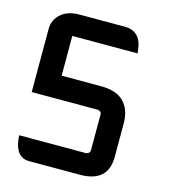

<svg xmlns="http://www.w3.org/2000/svg" viewBox="-105 -779 761 863"><g transform="rotate(15 275.5 -347.5)"><path d="M159 -695H370Q444 -695 454 -610L456 -594H152V-409H336Q408 -409 442.5 -373Q477 -337 477 -274V-118Q477 0 346 0H111Q47 0 38 -86L37 -101H346Q357 -102 363 -109Q365 -111 365 -113Q366 -116 366 -120V-286Q366 -293 360.5 -298Q355 -303 346 -303H41V-600Q42 -640 73 -667.5Q104 -695 159 -695Z"/></g></svg>

Font: FifthLeg
Style: Bold
Weight: 700
Designer: Jakub Steiner
Version: Version 1.0